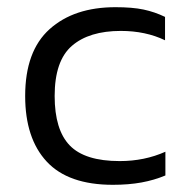

<svg xmlns="http://www.w3.org/2000/svg" viewBox="-20 -504 502 534"><path d="M294 10Q170 10 110 -54.5Q50 -119 50 -237Q50 -362 118 -423Q186 -484 301 -484Q348 -484 379 -477.5Q410 -471 439 -457V-392Q385 -418 316 -418Q228 -418 180 -376.5Q132 -335 132 -237Q132 -143 174 -99.5Q216 -56 313 -56Q382 -56 440 -82V-16Q409 -3 373.5 3.5Q338 10 294 10Z"/></svg>

Font: Kanit Light
Style: Regular
Weight: 300
Designer: Katatrad Team
Foundry: CadsonDemak
Version: Version 2.000; ttfautohint (v1.8.3)